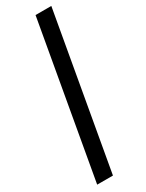

<svg xmlns="http://www.w3.org/2000/svg" viewBox="-216 -753 674 886"><g transform="rotate(-30 121.0 -310.0)"><path d="M13 100 158 -720H242L97 100Z"/></g></svg>

Font: DM Sans 16pt
Style: Italic
Weight: 400
Italic angle: -10°
Version: Version 4.004;gftools[0.9.30]